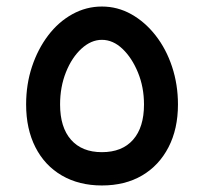

<svg xmlns="http://www.w3.org/2000/svg" viewBox="-20 -561 625 588"><path d="M292 7Q222 7 169.5 -23.5Q117 -54 88.5 -110Q60 -166 60 -241Q60 -303 78 -357Q96 -411 127.5 -452.5Q159 -494 201.5 -517.5Q244 -541 292 -541Q340 -541 382 -517.5Q424 -494 456.5 -452.5Q489 -411 507 -356.5Q525 -302 525 -241Q525 -166 496 -110Q467 -54 415 -23.5Q363 7 292 7ZM292 -95Q354 -95 387.5 -133Q421 -171 421 -241Q421 -294 402.5 -339Q384 -384 355 -411.5Q326 -439 292 -439Q259 -439 229.5 -412Q200 -385 182 -340Q164 -295 164 -241Q164 -171 197.5 -133Q231 -95 292 -95Z"/></svg>

Font: Lexend SemiBold
Style: Regular
Weight: 600
Designer: Bonnie Shaver-Troup, Thomas Jockin
Foundry: Lexend
Version: Version 1.005; ttfautohint (v1.8.3)